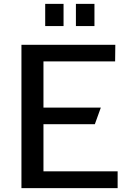

<svg xmlns="http://www.w3.org/2000/svg" viewBox="-20 -974 674 994"><path d="M91 -742V0H589V-87H205V-331H471L502 -417H205V-656H576L577 -742ZM309 -954H214V-839H309ZM469 -954H373V-839H469Z"/></svg>

Font: Bisquit Text
Style: Regular
Weight: 400
Version: Version 1.004;Glyphs 3.2.3 (3260)